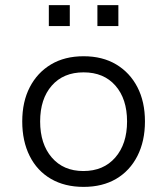

<svg xmlns="http://www.w3.org/2000/svg" viewBox="-20 -723 653 751"><path d="M307 8Q233 8 179 -23.5Q125 -55 96 -113Q67 -171 67 -248Q67 -325 96.5 -382Q126 -439 179.5 -471Q233 -503 307 -503Q381 -503 434.5 -471Q488 -439 517.5 -382Q547 -325 547 -248Q547 -171 517.5 -113Q488 -55 434.5 -23.5Q381 8 307 8ZM306 -54Q385 -54 431 -107Q477 -160 477 -248Q477 -336 431.5 -388Q386 -440 307 -440Q228 -440 182.5 -388Q137 -336 137 -248Q137 -160 182.5 -107Q228 -54 306 -54ZM361 -621V-703H443V-621ZM171 -621V-703H253V-621Z"/></svg>

Font: Nunito Sans 7pt Light
Style: Regular
Weight: 300
Designer: Vernon Adams
Foundry: Vernon Adams
Version: Version 3.101;gftools[0.9.27]